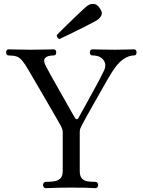

<svg xmlns="http://www.w3.org/2000/svg" viewBox="-20 -984 748 1004"><path d="M219 0Q213 0 209 -5Q205 -10 205 -16Q205 -23 209 -28Q213 -33 219 -33Q240 -33 260.5 -35.5Q281 -38 294.5 -50Q308 -62 308 -90V-292Q308 -307 299 -324Q292 -337 276.5 -364Q261 -391 241 -425.5Q221 -460 200 -496Q179 -532 160.5 -563.5Q142 -595 130 -616Q111 -649 97 -666Q83 -683 67 -688.5Q51 -694 26 -694Q12 -694 12 -710Q12 -726 26 -726Q36 -726 69 -725Q102 -724 140 -724Q184 -724 218.5 -725Q253 -726 260 -726Q274 -726 274 -710Q274 -694 260 -694Q228 -694 216 -680.5Q204 -667 220 -638Q228 -622 244 -593.5Q260 -565 279.5 -530.5Q299 -496 318 -462.5Q337 -429 351.5 -403Q366 -377 373 -366Q376 -361 381 -360.5Q386 -360 390 -367Q412 -407 438 -453.5Q464 -500 487 -543Q510 -586 523 -613Q539 -645 521.5 -669.5Q504 -694 464 -694Q450 -694 450 -710Q450 -726 464 -726Q474 -726 503 -725Q532 -724 580 -724Q624 -724 647 -725Q670 -726 680 -726Q694 -726 694 -710Q694 -694 680 -694Q653 -694 623.5 -673.5Q594 -653 563 -603Q556 -592 541.5 -567Q527 -542 508.5 -509Q490 -476 470.5 -442Q451 -408 435 -379Q419 -350 410 -333Q404 -322 400.5 -313.5Q397 -305 397 -293V-90Q397 -62 409 -50Q421 -38 439.5 -35.5Q458 -33 479 -33Q486 -33 489.5 -28Q493 -23 493 -16Q493 -10 489.5 -5Q486 0 479 0Q470 0 457 -1Q444 -2 420 -2.5Q396 -3 354 -3Q293 -3 263.5 -1.5Q234 0 219 0ZM292 -780Q285 -781 280.5 -788Q276 -795 277 -801Q280 -804 295 -819Q310 -834 331.5 -855Q353 -876 375 -897Q397 -918 414.5 -934.5Q432 -951 439 -955Q453 -965 470.5 -963.5Q488 -962 501 -942Q517 -921 511 -906Q505 -891 491 -881Q484 -876 463 -865Q442 -854 414.5 -840Q387 -826 360 -813Q333 -800 314 -791Q295 -782 292 -780Z"/></svg>

Font: TsukuhouMincho
Style: Regular
Weight: 400
Designer: Iose
Foundry: Typographish
Version: Version 1.001; ttfautohint (v1.8.3)